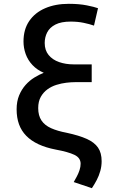

<svg xmlns="http://www.w3.org/2000/svg" viewBox="-20 -796 600 1005"><path d="M461 189 366 157Q374 143 382.5 127Q391 111 396.5 94Q402 77 402 61Q402 30 369.5 14.5Q337 -1 272 -13Q220 -23 181.5 -41Q143 -59 117.5 -85Q92 -111 79.5 -145.5Q67 -180 67 -224Q67 -265 80 -296.5Q93 -328 114 -351.5Q135 -375 160.5 -390.5Q186 -406 209 -415Q174 -430 150 -455.5Q126 -481 114.5 -513Q103 -545 103 -579Q103 -642 133 -686Q163 -730 216.5 -753Q270 -776 340 -776Q394 -776 434 -768Q474 -760 493 -753L472 -662Q449 -670 418 -676.5Q387 -683 350 -683Q300 -683 270 -667.5Q240 -652 227 -626.5Q214 -601 214 -571Q214 -533 234.5 -508Q255 -483 289.5 -471Q324 -459 366 -459H460V-366H374Q353 -366 327.5 -363Q302 -360 276 -352Q250 -344 228.5 -328.5Q207 -313 193.5 -289Q180 -265 180 -230Q180 -191 197 -165.5Q214 -140 247.5 -125Q281 -110 329 -101Q394 -87 434 -69Q474 -51 493 -23.5Q512 4 512 48Q512 74 505 99Q498 124 486.5 146Q475 168 461 189Z"/></svg>

Font: Ubuntu Sans Mono Medium
Style: Regular
Weight: 500
Monospace: yes
Designer: Dalton Maag Ltd
Foundry: Dalton Maag Ltd
Version: Version 1.006